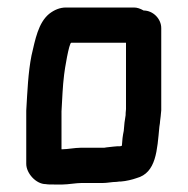

<svg xmlns="http://www.w3.org/2000/svg" viewBox="-20 -480 500 512"><path d="M147 -82H144V-183C146 -216 147 -250 151 -281C152 -292 164 -366 170 -366H316V-189C315 -181 315 -176 315 -173C314 -168 313 -161 312 -153L310 -131C307 -117 306 -107 305 -91H303C302 -90 301 -90 300 -90C295 -90 289 -90 282 -89L264 -87C260 -86 257 -86 254 -86H195C180 -86 160 -82 147 -82ZM102 11C107 12 115 12 124 12H147C161 12 183 8 197 8H254C266 8 279 5 291 5C296 4 300 4 303 4C316 3 333 -1 344 -5C397 -19 399 -80 405 -142C406 -149 407 -154 407 -158C408 -165 409 -174 410 -186V-405C410 -430 388 -452 363 -452C354 -457 346 -460 337 -460H156C140 -460 125 -454 111 -443C82 -419 74 -375 64 -332C55 -287 53 -236 50 -185V-43C50 -18 76 11 102 11Z"/></svg>

Font: Electronic
Style: ExBlk
Weight: 900
Version: Version 1.011